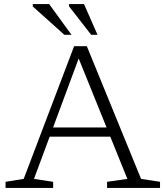

<svg xmlns="http://www.w3.org/2000/svg" viewBox="-20 -932 814 952"><path d="M210.5 -254.5V-300H548V-254.5ZM679.5 -45 773.5 -30.5V0H511V-30.5L611.5 -45L361 -664.5H378.5L148.5 -45L243.5 -30.5V0H7.5V-30.5L97.5 -45L347.5 -703H410.5ZM334.5 -759.5H299L142.5 -900V-912H223.5ZM463.5 -759.5H432L322 -901V-912H396.5Z"/></svg>

Font: Newsreader 9pt Light
Style: Regular
Weight: 300
Designer: Hugues Gentile
Foundry: Production Type
Version: Version 1.003